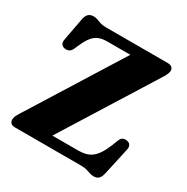

<svg xmlns="http://www.w3.org/2000/svg" viewBox="-167 -860 988 1017"><g transform="rotate(30 327.0 -351.0)"><path d="M598.7 -628.8 219.9 -22.6 121.4 -61.4H400.8Q424.9 -61.4 445 -66.1Q465 -70.9 482.3 -83.3Q499.5 -95.7 514.4 -118.3Q529.4 -141 543.8 -176.4L558.7 -214Q564.7 -229 575.8 -233.8Q587 -238.7 600.8 -235.7Q615.9 -232.8 621.5 -222Q627.2 -211.3 623.8 -195.3L586.8 -27.8Q581.7 -5.3 570.9 5.6Q560.1 16.4 539.4 16.4Q527.6 16.4 516.4 12.4Q505.2 8.4 491.2 4.2Q477.1 0 456.4 0H50.8Q33.8 0 25.5 -7.9Q17.2 -15.8 17.2 -29.3Q17.2 -37.6 21 -47.8Q24.8 -58 32.9 -70.9L414.1 -680.8L434.6 -638.6H246.6Q218.1 -638.6 196.9 -630.4Q175.8 -622.2 159.1 -602.3Q142.4 -582.3 126.6 -546.2L113.1 -515.9Q105.4 -500.7 94.1 -496.2Q82.8 -491.6 70.8 -493.5Q56.2 -495.7 49.1 -505.8Q42 -515.9 45.2 -533.7L71.2 -673.2Q76.1 -696.7 87.3 -707.4Q98.5 -718 119 -718Q130.9 -718 142.3 -713.6Q153.6 -709.2 167.9 -704.6Q182.2 -700 202.2 -700H581Q597.9 -700 606.6 -692.5Q615.4 -685 615.4 -671.1Q615.4 -663.4 611.1 -652.8Q606.9 -642.2 598.7 -628.8Z"/></g></svg>

Font: Fraunces
Style: Regular
Weight: 900
Version: Version 1.000;[b76b70a41]